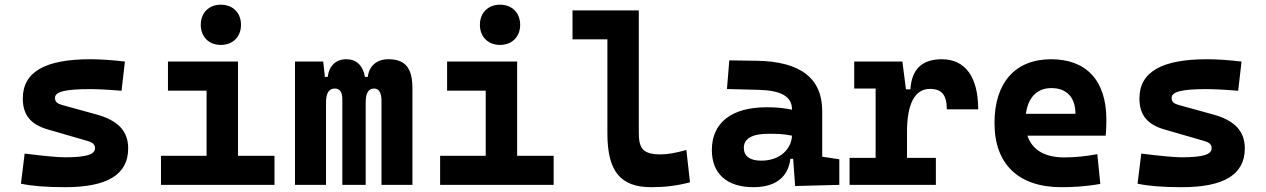

<svg xmlns="http://www.w3.org/2000/svg" viewBox="-20 -776 5313 806"><path d="M252.9 9.8C431.6 9.8 518.1 -43.5 518.1 -153.3C518.1 -226.6 474.1 -271 385.3 -295.4L240.2 -335.4C219.7 -341.3 210.9 -348.6 210.9 -365.2C210.9 -391.1 254.4 -401.9 356.4 -401.9C387.2 -401.9 430.7 -399.9 490.2 -395L504.4 -517.6C451.2 -523.9 403.3 -527.3 359.4 -527.3C168.5 -527.3 75.7 -473.6 75.7 -362.3C75.7 -292.5 110.4 -252.9 179.7 -232.9L348.1 -184.1C369.6 -177.7 378.9 -169.4 378.9 -153.8C378.9 -127 341.3 -115.7 252.9 -115.7C221.2 -115.7 165.5 -121.1 83.5 -131.3L67.9 -4.9C113.8 4.9 173.8 9.8 252.9 9.8Z M655.8 0H1132.3V-122.1H979V-517.6H685.1V-395.5H847.2V-122.1H655.8ZM907.2 -587.4C957.5 -587.4 991.7 -621.6 991.7 -671.9C991.7 -722.2 957.5 -756.3 907.2 -756.3C856.9 -756.3 822.8 -722.2 822.8 -671.9C822.8 -621.6 856.9 -587.4 907.2 -587.4Z M1581.5 0H1711.4V-405.3C1711.4 -491.2 1680.7 -527.3 1610.8 -527.3C1561 -527.3 1529.8 -499.5 1523.9 -453.1H1512.2C1502.9 -502.9 1475.1 -527.3 1434.1 -527.3C1390.1 -527.3 1362.3 -501 1355.5 -453.1H1343.8L1336.9 -517.6H1218.3V0H1348.6V-346.2C1348.6 -385.3 1360.8 -404.3 1385.7 -404.3C1406.2 -404.3 1417 -389.6 1417 -360.4V0H1515.1V-346.2C1515.1 -385.3 1526.9 -404.3 1550.3 -404.3C1571.3 -404.3 1581.5 -386.7 1581.5 -350.6Z M1827.6 0H2304.2V-122.1H2150.9V-517.6H1856.9V-395.5H2019V-122.1H1827.6ZM2079.1 -587.4C2129.4 -587.4 2163.6 -621.6 2163.6 -671.9C2163.6 -722.2 2129.4 -756.3 2079.1 -756.3C2028.8 -756.3 1994.6 -722.2 1994.6 -671.9C1994.6 -621.6 2028.8 -587.4 2079.1 -587.4Z M2713.9 9.8C2772.5 9.8 2820.8 3.9 2876.5 -10.7L2861.3 -146.5C2816.4 -133.8 2783.7 -127.9 2752.9 -127.9C2675.8 -127.9 2661.6 -155.8 2661.6 -220.7V-732.4H2383.3V-610.8H2529.8V-215.8C2529.8 -58.1 2583.5 9.8 2713.9 9.8Z M3317.9 4.9 3503.4 0V-107.4L3431.6 -118.2V-309.6C3431.6 -446.3 3341.8 -518.6 3154.3 -521L3041.5 -522.5L3031.7 -402.3L3164.1 -398.9C3257.3 -396.5 3304.7 -372.1 3304.7 -316.9V-315.4C3273.4 -322.3 3241.7 -325.7 3198.7 -325.7C3051.8 -325.7 2968.3 -261.7 2968.3 -146C2968.3 -46.4 3032.2 9.8 3142.6 9.8C3232.4 9.8 3288.6 -29.8 3297.9 -109.4H3309.6ZM3304.7 -206.5C3302.7 -154.8 3259.3 -101.6 3175.3 -101.6C3127.9 -101.6 3102.5 -120.6 3102.5 -155.8C3102.5 -194.3 3138.2 -214.4 3205.1 -214.4C3239.3 -214.4 3267.1 -214.4 3304.7 -206.5Z M3787.6 -222.7C3787.6 -337.9 3819.3 -402.8 3883.8 -402.8C3933.1 -402.8 3954.6 -377.9 3954.6 -316.9H4086.4C4086.4 -452.6 4032.2 -527.3 3934.1 -527.3C3850.6 -527.3 3807.1 -485.8 3801.8 -400.9H3783.2L3768.1 -517.6H3565.9V-404.3H3655.8V-113.3H3546.4V0H3908.7V-113.3H3787.6Z M4435.5 9.8C4477.5 9.8 4532.7 7.8 4599.1 -3.9L4586.4 -128.9C4539.1 -120.1 4494.1 -115.2 4447.3 -115.2C4366.2 -115.2 4313 -146.5 4293 -206.5H4621.6C4623.5 -227.5 4624.5 -249 4624.5 -273.4C4624.5 -438.5 4540 -527.3 4392.6 -527.3C4241.7 -527.3 4154.8 -428.7 4154.8 -259.8C4154.8 -85.9 4256.3 9.8 4435.5 9.8ZM4286.6 -298.3C4295.9 -367.7 4334 -406.2 4393.6 -406.2C4457 -406.2 4494.6 -368.2 4494.6 -298.3Z M4940.4 9.8C5119.1 9.8 5205.6 -43.5 5205.6 -153.3C5205.6 -226.6 5161.6 -271 5072.8 -295.4L4927.7 -335.4C4907.2 -341.3 4898.4 -348.6 4898.4 -365.2C4898.4 -391.1 4941.9 -401.9 5043.9 -401.9C5074.7 -401.9 5118.2 -399.9 5177.7 -395L5191.9 -517.6C5138.7 -523.9 5090.8 -527.3 5046.9 -527.3C4856 -527.3 4763.2 -473.6 4763.2 -362.3C4763.2 -292.5 4797.9 -252.9 4867.2 -232.9L5035.6 -184.1C5057.1 -177.7 5066.4 -169.4 5066.4 -153.8C5066.4 -127 5028.8 -115.7 4940.4 -115.7C4908.7 -115.7 4853 -121.1 4771 -131.3L4755.4 -4.9C4801.3 4.9 4861.3 9.8 4940.4 9.8Z"/></svg>

Font: CaskaydiaCove Nerd Font
Style: Bold
Weight: 700
Designer: Aaron Bell
Foundry: Saja Typeworks
Version: Version 2111.1;Nerd Fonts 2.3.0